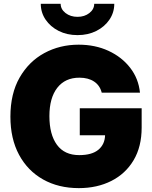

<svg xmlns="http://www.w3.org/2000/svg" viewBox="-20 -970 794 1000"><path d="M390.6 9.8Q284.7 9.8 204.3 -35.4Q124 -80.6 79.1 -164.1Q34.2 -247.6 34.2 -362.3Q34.2 -482.4 82.3 -566.2Q130.4 -649.9 210.9 -693.6Q291.5 -737.3 389.6 -737.3Q475.6 -737.3 544.9 -705.3Q614.3 -673.3 658 -616.9Q701.7 -560.5 709 -487.3H509.8Q500.5 -524.9 470.2 -545.2Q439.9 -565.4 393.6 -565.4Q319.3 -565.4 278.3 -512.7Q237.3 -460 237.3 -365.2Q237.3 -269.5 276.6 -215.8Q315.9 -162.1 392.6 -162.1Q458.5 -162.1 492.2 -189.9Q525.9 -217.8 527.3 -265.6H395.5V-406.2H717.8V-305.7Q717.8 -206.1 675.8 -135.5Q633.8 -64.9 559.8 -27.6Q485.8 9.8 390.6 9.8ZM383.8 -787.1Q329.1 -787.1 285.9 -808.8Q242.7 -830.6 217.5 -867.7Q192.4 -904.8 192.4 -950.2H295.9Q295.9 -921.9 321.3 -902.1Q346.7 -882.3 383.8 -882.3Q420.4 -882.3 445.6 -902.1Q470.7 -921.9 470.7 -950.2H575.2Q575.2 -904.8 550 -867.7Q524.9 -830.6 481.7 -808.8Q438.5 -787.1 383.8 -787.1Z"/></svg>

Font: Inter Black
Style: Regular
Weight: 900
Designer: Rasmus Andersson
Foundry: rsms
Version: Version 4.000;git-a52131595